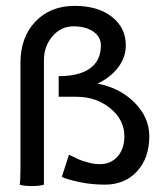

<svg xmlns="http://www.w3.org/2000/svg" viewBox="-20 -625 550 655"><path d="M49.8 -49.8V-410.2Q49.8 -498 100.8 -551.5Q151.9 -605 234.9 -605Q313.5 -605 361.3 -567.9Q409.2 -530.8 409.2 -470.2Q409.2 -429.7 383.3 -395.3Q357.4 -360.8 312.5 -339.8Q389.2 -325.2 439.2 -274.9Q489.3 -224.6 489.3 -160.2Q489.3 -85.9 447.5 -40.5Q405.8 4.9 337.4 4.9Q291 4.9 248.5 -4.4Q206.1 -13.7 190.9 -21.5L215.3 -97.2Q235.8 -86.9 248 -81.5Q260.3 -76.2 281 -70.6Q301.8 -64.9 320.3 -64.9Q357.9 -64.9 381.1 -91.1Q404.3 -117.2 404.3 -160.2Q404.3 -216.3 356.2 -255.6Q308.1 -294.9 240.2 -294.9H180.2V-365.2Q251 -365.2 287.6 -392.1Q324.2 -418.9 324.2 -470.2Q324.2 -499.5 298.3 -517.3Q272.5 -535.2 230 -535.2Q188.5 -535.2 159.2 -501.5Q129.9 -467.8 129.9 -419.9V4.9Q115.2 9.8 88.9 9.8Q61.5 9.8 46.9 4.9Q49.8 -3.9 49.8 -49.8Z"/></svg>

Font: Nikodecs
Style: Medium
Weight: 500
Version: Version 0.29